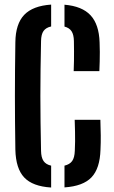

<svg xmlns="http://www.w3.org/2000/svg" viewBox="-20 -828 507 856"><path d="M208 8Q125.5 3 88 -36.8Q50.5 -76.5 48.5 -160.5Q47.5 -225.5 47 -284.2Q46.5 -343 46.5 -400Q46.5 -457 47 -516Q47.5 -575 48.5 -640Q49.5 -721.5 88 -761.8Q126.5 -802 208 -807.5V-710Q185 -705 174.2 -690Q163.5 -675 163 -645Q161.5 -578 160.8 -517.8Q160 -457.5 160 -399.8Q160 -342 160.8 -282.2Q161.5 -222.5 163 -155.5Q163.5 -125.5 174.2 -110Q185 -94.5 208 -89.5ZM267.5 7.5V-89.5Q291 -95 301.8 -110.2Q312.5 -125.5 313.5 -155.5Q314.5 -177.5 314.8 -197.5Q315 -217.5 314.5 -240.8Q314 -264 313 -294H427.5Q429 -258 429.2 -224.5Q429.5 -191 428 -160.5Q425.5 -77 388 -37.5Q350.5 2 267.5 7.5ZM308.5 -511Q309.5 -534 309.8 -556Q310 -578 310 -600.2Q310 -622.5 309.5 -645Q309 -673.5 299 -688.8Q289 -704 267.5 -709.5V-807Q346 -800.5 383.8 -759.8Q421.5 -719 424 -639.5Q425 -618 425 -596.5Q425 -575 424.5 -553.8Q424 -532.5 423 -511Z"/></svg>

Font: Big Shoulders Stencil Text Thin
Style: Bold
Weight: 700
Version: Version 2.001